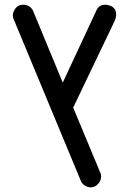

<svg xmlns="http://www.w3.org/2000/svg" viewBox="-20 -600 554 811"><path d="M470.7 -538.1Q470.7 -529.3 465.8 -514.6L289.1 -145.5L404.3 130.9Q407.2 136.7 407.2 145.5Q407.2 163.1 394 177.2Q380.9 191.4 363.3 191.4Q349.6 191.4 337.4 183.1Q325.2 174.8 320.3 161.1L37.1 -520.5Q34.2 -526.4 34.2 -534.2Q34.2 -546.9 42 -559.6Q49.8 -572.3 61.5 -577.1Q69.3 -580.1 79.1 -580.1Q92.8 -580.1 104.5 -572.3Q116.2 -564.5 121.1 -550.8L245.1 -251L386.7 -554.7Q396.5 -580.1 425.8 -580.1Q434.6 -580.1 447.3 -575.2Q470.7 -565.4 470.7 -538.1Z"/></svg>

Font: KTXP_ComRound
Style: Medium
Weight: 500
Version: Version 1.01;May 16, 2022;FontCreator 13.0.0.2683 64-bit